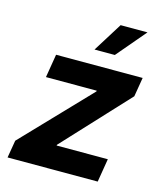

<svg xmlns="http://www.w3.org/2000/svg" viewBox="-114 -853 801 938"><g transform="rotate(15 286.5 -383.5)"><path d="M12.9 0 27.9 -88.6 348.7 -423.7 349.4 -427.7H92.5L112 -545.9H549.9L533.7 -448.9L230 -122.2L229.3 -118.2H488.3L468.8 0ZM286.8 -619.1 379.2 -767.1H515.1L389.5 -619.1Z"/></g></svg>

Font: Inter Variable
Style: Italic
Weight: 400
Italic angle: -9.39999°
Designer: Rasmus Andersson
Foundry: rsms
Version: Version 4.001;git-9221beed3